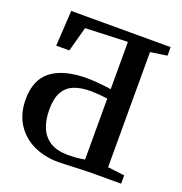

<svg xmlns="http://www.w3.org/2000/svg" viewBox="-134 -860 931 982"><g transform="rotate(20 332.0 -368.5)"><path d="M290.5 6Q213 6 152.5 -23.2Q92 -52.5 57.5 -107.5Q23 -162.5 23 -239.5Q23 -346 89.2 -396.8Q155.5 -447.5 284.5 -447.5Q299 -447.5 317.8 -446.2Q336.5 -445 355.2 -443.2Q374 -441.5 389.8 -439.5Q405.5 -437.5 414 -436V-693.5L184 -684.5L147.5 -550H76L87.5 -743H628.5V-696.5L538 -683V-56.5L629.5 -45.5V0H470.5Q453 0 427.2 1Q401.5 2 374.2 3Q347 4 324.2 5Q301.5 6 290.5 6ZM322.5 -45Q346 -45 362.2 -46.2Q378.5 -47.5 391 -49.2Q403.5 -51 414 -53V-384.5Q405.5 -386 389.5 -387.8Q373.5 -389.5 355.2 -390.8Q337 -392 320.5 -392Q268 -392 230.8 -376.8Q193.5 -361.5 174 -326.2Q154.5 -291 154.5 -231Q154.5 -175 171.8 -133.2Q189 -91.5 226.2 -68.2Q263.5 -45 322.5 -45Z"/></g></svg>

Font: Merriweather 48pt SemiBold
Style: Regular
Weight: 600
Version: Version 2.100